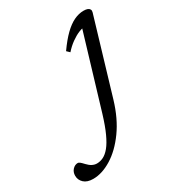

<svg xmlns="http://www.w3.org/2000/svg" viewBox="-394 -532 807 894"><g transform="rotate(-30 9.0 -85.5)"><path d="M108.5 -7.5Q82.5 79.5 38.5 140.5Q-5.5 201.5 -57 233.2Q-108.5 265 -156.5 265Q-189 265 -206 249Q-223 233 -223 210.5Q-223 190.5 -210.8 177.5Q-198.5 164.5 -183 164.5Q-178.5 164.5 -172.2 169.2Q-166 174 -154.5 186.5Q-143 199 -130.8 205.2Q-118.5 211.5 -106 211.5Q-88 211.5 -70.8 203Q-53.5 194.5 -36.5 173.8Q-19.5 153 -2.8 116.5Q14 80 31 24L152.5 -380.5L167 -369.5Q151 -370 130.2 -361.5Q109.5 -353 87.5 -337.2Q65.5 -321.5 45.5 -299L30.5 -313.5Q61.5 -357.5 89 -384.2Q116.5 -411 142.8 -423.5Q169 -436 195 -436Q208 -436 216 -432.8Q224 -429.5 227.2 -423.5Q230.5 -417.5 228 -408.5Z"/></g></svg>

Font: Newsreader Text
Style: Italic
Weight: 400
Italic angle: -17°
Designer: Hugues Gentile
Foundry: Production Type
Version: Version 1.001